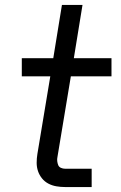

<svg xmlns="http://www.w3.org/2000/svg" viewBox="-20 -755 490 775"><path d="M243 0Q225 0 207.5 -3Q190 -6 175 -14Q160 -22 149.5 -35Q139 -48 133.5 -64Q128 -80 128 -98Q128 -116 131 -134L183 -447H68V-520H195L230 -735H313L278 -520H430V-447H266L212 -122Q210 -113 211 -104.5Q212 -96 215 -88.5Q218 -81 226 -77.5Q234 -74 242 -74H350V0Z"/></svg>

Font: Iosevka Aile
Style: Italic
Weight: 400
Italic angle: -9°
Designer: Belleve Invis
Foundry: Belleve Invis
Version: Version 28.0.1; ttfautohint (v1.8.4)